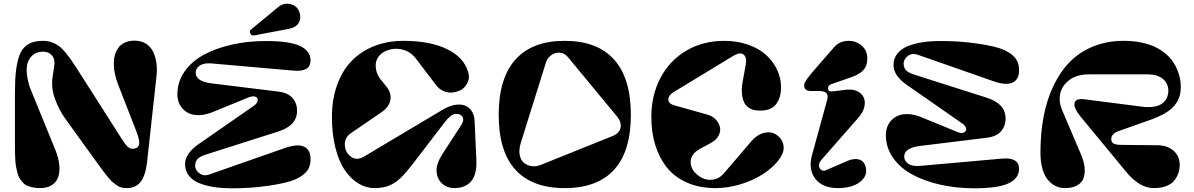

<svg xmlns="http://www.w3.org/2000/svg" viewBox="-20 -994 6404 1030"><path d="M193.8 15.1Q172.4 15.1 154.8 11.2Q137.2 7.3 124 1.2Q110.8 -4.9 100.8 -16.6Q90.8 -28.3 84.2 -39.1Q77.6 -49.8 73 -68.4Q68.4 -86.9 65.7 -101.6Q63 -116.2 61.8 -140.9Q60.5 -165.5 60.3 -183.1Q60.1 -200.7 60.1 -230V-500Q60.1 -567.4 65.9 -615Q71.8 -662.6 83 -693.8Q94.2 -725.1 113.5 -742.9Q132.8 -760.7 156.5 -767.8Q180.2 -774.9 213.9 -774.9Q237.3 -774.9 258.1 -767.1Q278.8 -759.3 294.9 -747.8Q311 -736.3 329.6 -714.1Q348.1 -691.9 362.1 -672.1Q376 -652.3 397 -619.1L633.8 -248Q651.9 -219.2 664.3 -207.5Q676.8 -195.8 689.9 -195.8Q727.1 -195.8 727.1 -229Q727.1 -250.5 706.1 -303.2L613.8 -540Q602.5 -569.3 596.9 -595.9Q591.3 -622.6 591.1 -631.1Q590.8 -639.6 590.8 -660.2Q590.8 -680.7 596.4 -700Q602.1 -719.2 614.3 -736.8Q626.5 -754.4 648.9 -765.1Q671.4 -775.9 701.2 -775.9Q736.8 -775.9 762.7 -759.8Q788.6 -743.7 801.5 -716.1Q814.5 -688.5 819.1 -656Q823.7 -623.5 819.8 -587.9L769 -125Q760.7 -52.2 734.6 -18.6Q708.5 15.1 660.2 15.1Q645 15.1 632.3 12.2Q619.6 9.3 606 -0.2Q592.3 -9.8 582.8 -18.1Q573.2 -26.4 556.9 -46.4Q540.5 -66.4 530 -80.8Q519.5 -95.2 497.1 -126L331.1 -356Q295.9 -404.8 274.4 -465.3Q252.9 -525.9 262.2 -583L271 -640.1Q276.4 -676.3 258.8 -696.5Q241.2 -716.8 211.9 -716.8Q170.4 -716.8 146.7 -689.5Q123 -662.1 123 -618.2Q123 -597.7 128.7 -568.8Q134.3 -540 141.1 -522.9L276.9 -189.9Q293.9 -147.9 297.9 -111.1Q301.8 -74.2 292.7 -45.9Q283.7 -17.6 258.5 -1.2Q233.4 15.1 193.8 15.1Z M1527.8 -838.9 1344.7 -804.2Q1329.6 -801.3 1323 -814.5Q1316.4 -827.6 1326.7 -835.9L1472.7 -956.1Q1502.9 -981 1539.6 -971.4Q1576.2 -961.9 1586.9 -926.8Q1596.7 -895.5 1582.5 -871.1Q1568.4 -846.7 1527.8 -838.9ZM1553.7 -615.2 1113.8 -653.8Q1073.2 -657.2 1051.5 -642.1Q1029.8 -627 1029.8 -604Q1029.8 -557.6 1113.8 -546.9L1471.7 -502.9Q1524.9 -496.6 1549.3 -468.3Q1573.7 -439.9 1573.7 -399.9Q1573.7 -320.3 1471.7 -288.1L1082 -164.1Q1049.3 -153.3 1038.1 -139.2Q1026.9 -125 1026.9 -104Q1026.9 -91.8 1035.6 -78.6Q1044.4 -65.4 1061.5 -57.6Q1078.6 -49.8 1103 -58.1L1511.7 -201.2Q1576.2 -222.7 1609.9 -207.8Q1643.6 -192.9 1646 -147Q1647.9 -105.5 1628.7 -79.1Q1609.4 -52.7 1567.9 -33.2Q1523.4 -12.7 1423.8 2Q1324.2 16.6 1226.1 16.1Q1173.3 16.1 1129.9 9.8Q1086.4 3.4 1050 -11Q1013.7 -25.4 993.2 -51.5Q972.7 -77.6 972.7 -113.8Q972.7 -168.9 1043 -219.2L1340.8 -425.8Q1359.9 -439 1362.1 -454.3Q1364.3 -469.7 1350.8 -474.9Q1337.4 -480 1314.9 -472.2L1114.7 -390.1Q1064.5 -371.6 1023.7 -377.7Q982.9 -383.8 957.3 -413.8Q931.6 -443.8 931.6 -488.8Q931.6 -555.2 969.7 -609.9Q1007.8 -664.6 1073 -700Q1138.2 -735.4 1223.6 -754.6Q1309.1 -773.9 1405.8 -773.9Q1534.2 -773.9 1590.1 -747.1Q1646 -720.2 1646 -669.9Q1646 -606.9 1553.7 -615.2Z M2021.5 -568.8 2050.8 -532.2Q2080.6 -497.1 2074.5 -458.5Q2068.4 -419.9 2023.9 -390.1L1862.8 -279.8Q1826.7 -255.4 1830.1 -212.9Q1832.5 -178.2 1858.4 -156.7Q1889.2 -131.3 1926.3 -150.4Q1928.2 -151.4 1930.7 -152.8L2353.5 -404.8Q2388.7 -425.8 2420.4 -431.2Q2452.1 -436.5 2474.6 -427.7Q2497.1 -418.9 2510.7 -397.9Q2524.4 -377 2525.9 -346.2L2535.6 -136.2Q2539.1 -58.6 2507.6 -21.7Q2476.1 15.1 2417.5 15.1Q2379.4 15.1 2352.5 -8.5Q2325.7 -32.2 2322.3 -71.8Q2318.8 -111.3 2350.6 -163.1L2457.5 -328.1Q2470.7 -352.5 2460.7 -367.7Q2450.7 -382.8 2431.6 -382.8Q2419.9 -382.8 2412.6 -380.6Q2405.3 -378.4 2392.1 -367.2Q2378.9 -356 2361.8 -333L2197.8 -119.1Q2156.7 -65.4 2128.2 -38.3Q2099.6 -11.2 2066.7 2Q2033.7 15.1 1988.8 15.1Q1943.8 15.1 1903.3 -9.3Q1862.8 -33.7 1830.6 -80.1Q1798.3 -126.5 1779.5 -200.4Q1760.7 -274.4 1760.7 -366.2Q1760.7 -461.9 1788.8 -539.3Q1816.9 -616.7 1867.4 -668.2Q1918 -719.7 1988.8 -747.3Q2059.6 -774.9 2144.5 -774.9Q2286.6 -774.9 2377.7 -730.7Q2468.8 -686.5 2491.7 -606.9Q2499 -582.5 2492.9 -563.2Q2486.8 -543.9 2473.6 -528.6Q2460.4 -513.2 2439.9 -505.6Q2419.4 -498 2398.7 -497.3Q2377.9 -496.6 2356.4 -506.8Q2335 -517.1 2319.8 -537.1L2208.5 -683.1Q2182.6 -716.3 2139.6 -727.8Q2096.7 -739.3 2050.8 -721.2Q2025.9 -710.4 2011.7 -691.4Q1997.6 -672.4 1995.8 -650.9Q1994.1 -629.4 2000.7 -607.9Q2007.3 -586.4 2021.5 -568.8Z M3009.3 -774.9Q3184.1 -774.9 3274.2 -674.6Q3364.3 -574.2 3364.3 -377.9Q3364.3 -182.1 3274.4 -83.5Q3184.6 15.1 3009.3 15.1Q2834.5 15.1 2744.9 -83.5Q2655.3 -182.1 2655.3 -377.9Q2655.3 -574.2 2745.1 -674.6Q2835 -774.9 3009.3 -774.9ZM3290 -369.1 3026.4 -688Q3008.3 -709.5 2983.2 -711.4Q2958 -713.4 2937 -698Q2916 -682.6 2908.2 -657.2L2773.4 -226.1Q2763.2 -191.9 2767.8 -164.1Q2772.5 -136.2 2789.3 -121.6Q2806.2 -106.9 2831.5 -102.8Q2856.9 -98.6 2887.2 -111.8L3266.1 -264.2Q3302.2 -278.3 3308.8 -308.3Q3315.4 -338.4 3290 -369.1Z M3818.8 15.1Q3732.9 15.1 3666 -14.2Q3599.1 -43.5 3557.6 -95.7Q3516.1 -147.9 3495.1 -216.3Q3474.1 -284.7 3474.1 -366.2Q3474.1 -483.9 3523.7 -577.1Q3573.2 -670.4 3662.6 -722.7Q3752 -774.9 3865.2 -774.9Q3935.1 -774.9 3993.4 -754.4Q4051.8 -733.9 4089.8 -699.2Q4127.9 -664.6 4148.9 -619.6Q4169.9 -574.7 4169.9 -525.9Q4169.9 -498 4163.3 -475.3Q4156.7 -452.6 4142.3 -433.8Q4127.9 -415 4101.3 -406.5Q4074.7 -397.9 4038.1 -401.9Q4014.2 -404.3 3997.3 -415.8Q3980.5 -427.2 3972.7 -442.9Q3964.8 -458.5 3961.7 -479.2Q3958.5 -500 3959.5 -517.8Q3960.4 -535.6 3963.9 -555.2L3981 -649.9Q3987.3 -685.5 3969.7 -700.7Q3952.1 -715.8 3918 -696.8L3595.2 -501Q3565.4 -482.9 3565.2 -460.7Q3564.9 -438.5 3596.2 -429.2L3775.9 -378.9Q3802.2 -371.6 3819.8 -352.8Q3837.4 -334 3842.3 -312Q3847.2 -290 3834.7 -266.1Q3822.3 -242.2 3792 -226.1L3737.3 -196.8Q3682.1 -167.5 3685.1 -120.1Q3687.5 -83 3722.2 -55.2Q3759.8 -24.4 3803.2 -30.3Q3837.9 -34.7 3863.3 -64L4010.3 -235.8Q4038.1 -268.1 4070.1 -278.6Q4102.1 -289.1 4126.7 -280.3Q4151.4 -271.5 4167.7 -250Q4184.1 -228.5 4184.1 -201.2Q4184.1 -168.5 4153.3 -130.4Q4122.6 -92.3 4073.2 -60.1Q4023.9 -27.8 3955.6 -6.3Q3887.2 15.1 3818.8 15.1Z M4293.9 -538.1Q4293.9 -555.7 4340.8 -609.9L4454.1 -740.2Q4484.4 -774.9 4532.7 -774.9Q4573.2 -774.9 4603 -749Q4632.8 -723.1 4632.8 -680.2Q4632.8 -640.6 4611.6 -617.9Q4590.3 -595.2 4550.8 -581.1L4440.9 -543Q4421.9 -537.1 4421.9 -520Q4421.9 -501 4447.8 -503.9L4516.1 -512.2Q4564.9 -518.1 4593 -496.3Q4621.1 -474.6 4619.1 -437.3Q4617.2 -399.9 4585 -362.8L4394 -145Q4373 -121.6 4373 -108.9Q4373 -93.3 4384 -83.7Q4395 -74.2 4408.7 -80.1L4528.8 -131.8Q4544.9 -138.7 4560.8 -140.4Q4576.7 -142.1 4590.8 -137.7Q4605 -133.3 4614.5 -120.1Q4624 -106.9 4626 -85.9Q4629.4 -54.2 4607.4 -30.5Q4585.4 -6.8 4550.8 4.2Q4516.1 15.1 4476.1 15.1Q4392.1 15.1 4353.8 -34.9Q4315.4 -85 4335.9 -161.1L4417 -457Q4419.9 -467.3 4419.9 -475.1Q4419.9 -491.7 4407.7 -498.8Q4395.5 -505.9 4370.1 -505.9H4327.1Q4293.9 -505.9 4293.9 -538.1Z M4914.6 -104 5354.5 -143.1Q5446.8 -151.4 5446.8 -87.9Q5446.8 -37.6 5390.9 -10.7Q5335 16.1 5206.5 16.1Q5109.9 16.1 5024.4 -3.2Q4939 -22.5 4873.8 -57.9Q4808.6 -93.3 4770.5 -147.9Q4732.4 -202.6 4732.4 -269Q4732.4 -314 4758.1 -344.2Q4783.7 -374.5 4824.5 -380.6Q4865.2 -386.7 4915.5 -368.2L5115.7 -286.1Q5133.8 -278.3 5144.8 -281.2Q5155.8 -284.2 5160.9 -291.5Q5166 -298.8 5160.9 -310.5Q5155.8 -322.3 5141.6 -332L4843.8 -539.1Q4773.4 -589.4 4773.4 -644Q4773.4 -680.2 4793.9 -706.3Q4814.5 -732.4 4850.8 -746.8Q4887.2 -761.2 4930.7 -767.6Q4974.1 -773.9 5026.9 -773.9Q5125.5 -774.4 5224.9 -760Q5324.2 -745.6 5368.7 -725.1Q5410.2 -705.6 5429.4 -679Q5448.7 -652.3 5446.8 -610.8Q5444.3 -564.9 5410.6 -550.3Q5377 -535.6 5312.5 -557.1L4903.8 -700.2Q4879.4 -708.5 4862.3 -700.7Q4845.2 -692.9 4836.4 -679.4Q4827.6 -666 4827.6 -653.8Q4827.6 -632.8 4838.9 -618.9Q4850.1 -605 4882.8 -594.2L5272.5 -470.2Q5374.5 -438 5374.5 -357.9Q5374.5 -317.9 5350.1 -289.6Q5325.7 -261.2 5272.5 -254.9L4914.6 -210.9Q4830.6 -200.2 4830.6 -153.8Q4830.6 -130.9 4852.3 -115.7Q4874 -100.6 4914.6 -104Z M6308.6 -110.8Q6308.6 -85.9 6301.3 -64.5Q6293.9 -43 6278.6 -24.4Q6263.2 -5.9 6235.6 4.6Q6208 15.1 6170.4 15.1Q6093.3 15.1 6022.5 -70.8L5775.4 -370.1Q5743.7 -410.2 5743.7 -433.1Q5744.1 -452.1 5758.3 -458.5Q5772.5 -464.8 5801.3 -460.9L6105.5 -421.9Q6144 -417 6172.6 -422.1Q6201.2 -427.2 6217 -440.4Q6232.9 -453.6 6240.2 -470.5Q6247.6 -487.3 6247.6 -507.8Q6247.6 -545.9 6218.5 -570.6Q6189.5 -595.2 6136.2 -595.2H5823.2Q5749 -595.2 5706.8 -556.9Q5664.6 -518.6 5664.6 -462.9Q5664.6 -435.5 5677.2 -404.8L5779.3 -165Q5794.4 -129.4 5798.1 -97.9Q5801.8 -66.4 5793.5 -40.8Q5785.2 -15.1 5759.3 0Q5733.4 15.1 5692.4 15.1Q5667.5 15.1 5645.5 5.1Q5623.5 -4.9 5604 -26.1Q5584.5 -47.4 5573 -85.9Q5561.5 -124.5 5561.5 -175.8Q5561.5 -278.8 5578.6 -368.7Q5595.7 -458.5 5631.3 -533.4Q5667 -608.4 5719.2 -661.9Q5771.5 -715.3 5845.2 -745.1Q5918.9 -774.9 6008.3 -774.9Q6059.6 -774.9 6103 -765.9Q6146.5 -756.8 6177.2 -741.9Q6208 -727.1 6232.4 -706.3Q6256.8 -685.5 6272 -663.6Q6287.1 -641.6 6296.9 -616.9Q6306.6 -592.3 6310.5 -570.8Q6314.5 -549.3 6314.5 -528.8Q6314.5 -501 6308.1 -478.8Q6301.8 -456.5 6284.7 -433.1Q6267.6 -409.7 6233.6 -388.9Q6199.7 -368.2 6148.4 -350.1L5984.4 -292Q5941.4 -277.8 5941.4 -248Q5941.4 -231 5954.1 -223.9Q5966.8 -216.8 5995.6 -216.8L6192.4 -214.8Q6242.7 -213.9 6275.6 -185.3Q6308.6 -156.7 6308.6 -110.8Z"/></svg>

Font: Pilowlava
Style: Regular
Weight: 400
Designer: Anton Moglia, Jérémy Landes, Maksym Kobuzan (Cyrillic), Velvetyne Type Foundry
Foundry: Anton Moglia, Jérémy Landes, Velvetyne Type Foundry
Version: Version 1.001;hotconv 1.0.109;makeotfexe 2.5.65596